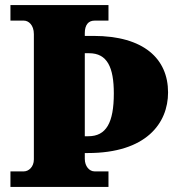

<svg xmlns="http://www.w3.org/2000/svg" viewBox="-20 -734 703 754"><path d="M406 0V-61H351C331 -61 313 -81 313 -110V-133H325C554 -133 640 -250 640 -371C640 -503 545 -593 347 -593H313V-604C313 -636 327 -653 351 -653H406V-714H21V-653H74C92 -653 113 -636 113 -600V-108C113 -78 92 -61 74 -61H21V0ZM313 -199V-525H330C401 -525 427 -470 427 -367C427 -252 397 -199 327 -199Z"/></svg>

Font: UArctic Serif Black
Style: Regular
Weight: 900
Designer: Customization by Puisto advertising & original work Monotype Design Team
Foundry: Monotype Imaging Inc.
Version: Version 2.004